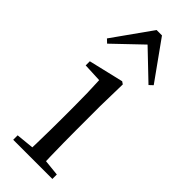

<svg xmlns="http://www.w3.org/2000/svg" viewBox="-262 -827 856 856"><g transform="rotate(45 166.0 -399.0)"><path d="M43 0V-28L153 -39H184L290 -28V0ZM126 0Q127 -24 128 -65Q129 -106 129.5 -150.5Q130 -195 130 -229V-289Q130 -340 129 -381Q128 -422 126 -459L37 -463V-489L202 -528L214 -520L211 -380V-229Q211 -195 211.5 -150.5Q212 -106 213 -65Q214 -24 215 0ZM297 -599 139 -750H194L36 -599L19 -615L149 -798H183L314 -615Z"/></g></svg>

Font: Noto Serif JP
Style: Regular
Weight: 400
Designer: Ryoko NISHIZUKA  (kana & ideographs); Frank Grießhammer (Latin, Greek & Cyrillic); Wenlong ZHANG  (bopomofo); Sandoll Co
Foundry: Adobe
Version: Version 2.003-H1;hotconv 1.1.1;makeotfexe 2.6.0